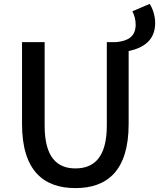

<svg xmlns="http://www.w3.org/2000/svg" viewBox="-20 -952 816 985"><path d="M659 -894C669 -876 676 -851 676 -826C676 -762 634 -742 577 -736H528V-308C528 -142 460 -88 367 -88C275 -88 209 -142 209 -308V-736H93V-316C93 -76 204 13 367 13C530 13 640 -76 640 -316V-690C719 -707 776 -747 776 -834C776 -871 764 -907 748 -932Z"/></svg>

Font: Noto Sans Japanese Medium
Style: Regular
Weight: 500
Designer: Ryoko NISHIZUKA (kana & ideographs); Paul D. Hunt (Latin, Greek & Cyrillic); Wenlong ZHANG (bopomofo); Sandoll Communica
Foundry: Adobe Systems Incorporated
Version: Version 1.000;PS 1;hotconv 1.0.78;makeotf.lib2.5.61930